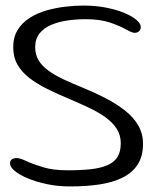

<svg xmlns="http://www.w3.org/2000/svg" viewBox="-20 -646 582 690"><path d="M232 24Q188 24 149 15.8Q110 7.5 80 -5Q50 -17.5 33 -31.8Q16 -46 16 -58Q16 -65.5 19 -69.8Q22 -74 28 -76Q34 -78 40.5 -78Q51.5 -78 75 -67Q98.5 -56 135 -45Q171.5 -34 222 -34Q271 -34 307 -38Q343 -42 367 -52.8Q391 -63.5 402.5 -82.2Q414 -101 414 -131Q414 -160 400 -182.2Q386 -204.5 361 -223Q336 -241.5 302.5 -257.5Q269 -273.5 230 -290Q187 -308 150 -326.2Q113 -344.5 85.5 -365.8Q58 -387 42.8 -413.8Q27.5 -440.5 27.5 -476.5Q27.5 -512.5 43.5 -538.5Q59.5 -564.5 86.8 -581.8Q114 -599 147.2 -608.5Q180.5 -618 215 -622Q249.5 -626 279 -626Q324 -626 361.8 -618.5Q399.5 -611 427.5 -599.2Q455.5 -587.5 470.8 -574Q486 -560.5 486 -548.5Q486 -542.5 483 -537.8Q480 -533 475.2 -530.5Q470.5 -528 464 -528Q454.5 -528 433 -540.2Q411.5 -552.5 375.8 -564.8Q340 -577 287.5 -577Q255 -577 223 -572.5Q191 -568 164.5 -556.8Q138 -545.5 122.2 -526Q106.5 -506.5 106.5 -476.5Q106.5 -449 119.2 -428.5Q132 -408 154.5 -391.8Q177 -375.5 207.5 -361.2Q238 -347 273.5 -332.5Q320 -313.5 360 -292.8Q400 -272 430.2 -248Q460.5 -224 477.2 -194.5Q494 -165 494 -129Q494 -85 475 -55.2Q456 -25.5 421 -8Q386 9.5 338 16.8Q290 24 232 24Z"/></svg>

Font: Gluten ExtraLight
Style: Regular
Weight: 250
Designer: Tyler Finck
Foundry: Etcetera Type Company
Version: Version 1.300